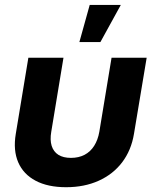

<svg xmlns="http://www.w3.org/2000/svg" viewBox="-20 -760 634 790"><path d="M252 10.3Q176.8 10.3 126.5 -16.4Q76.2 -43 54.9 -92.3Q33.7 -141.6 44.9 -209L96.7 -522.5H241.2L190.9 -217.8Q185.1 -184.1 192.6 -159.9Q200.2 -135.7 220.2 -123Q240.2 -110.4 272 -110.4Q303.7 -110.4 327.9 -123Q352.1 -135.7 367.4 -159.9Q382.8 -184.1 388.7 -217.8L439 -522.5H583.5L531.2 -209Q520 -141.6 482.7 -92.3Q445.3 -43 386.2 -16.4Q327.1 10.3 252 10.3ZM306.6 -586.9 349.1 -739.7H477.1L393.1 -586.9Z"/></svg>

Font: Inter 28pt
Style: Bold Italic
Weight: 700
Italic angle: -9.3988°
Designer: Rasmus Andersson
Foundry: rsms
Version: Version 4.001;git-66647c0bb